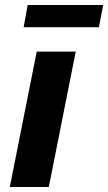

<svg xmlns="http://www.w3.org/2000/svg" viewBox="-20 -743 430 763"><path d="M19 0 126 -538H281L174 0ZM74 -635 90 -723H390L373 -635Z"/></svg>

Font: Montserrat Thin
Style: Bold Italic
Weight: 700
Italic angle: -11.3°
Version: Version 9.000